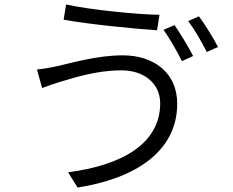

<svg xmlns="http://www.w3.org/2000/svg" viewBox="-20 -799 1040 857"><path d="M759 -687 710 -666C737 -628 772 -567 792 -526L842 -549C821 -590 784 -651 759 -687ZM868 -726 820 -705C848 -668 881 -611 903 -567L953 -589C934 -627 895 -690 868 -726ZM695 -338C695 -157 523 -61 284 -30L326 38C580 -1 771 -121 771 -336C771 -475 666 -552 528 -552C415 -552 303 -519 233 -503C204 -497 172 -491 145 -489L168 -406C192 -415 219 -425 249 -434C310 -451 407 -485 522 -485C625 -485 695 -425 695 -338ZM275 -779 264 -711C375 -691 572 -671 681 -664L692 -733C597 -734 383 -755 275 -779Z"/></svg>

Font: Genne Gothic Normal
Style: Regular
Weight: 350
Designer: Ryoko NISHIZUKA (kana & ideographs); Paul D. Hunt (Latin, Greek & Cyrillic); Wenlong ZHANG (bopomofo); Sandoll Communica
Foundry: Adobe Systems Incorporated
Version: Version 1.004;PS 1.004;hotconv 16.6.51;makeotf.lib2.5.65220